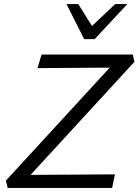

<svg xmlns="http://www.w3.org/2000/svg" viewBox="-20 -927 683 947"><path d="M18 0 9 -36 575 -652 598 -594 165 -591 185 -658H635L643 -622L77 -6L56 -64L547 -67L533 0ZM395 -734 417 -783 548 -907H608L447 -734ZM395 -734 308 -907H366L443 -784L447 -734Z"/></svg>

Font: Ysabeau Office Medium
Style: Italic
Weight: 500
Italic angle: -12°
Designer: Christian Thalmann (Catharsis Fonts)
Version: Version 2.001;gftools[0.9.30]; featfreeze: tnum,lnum,ss02